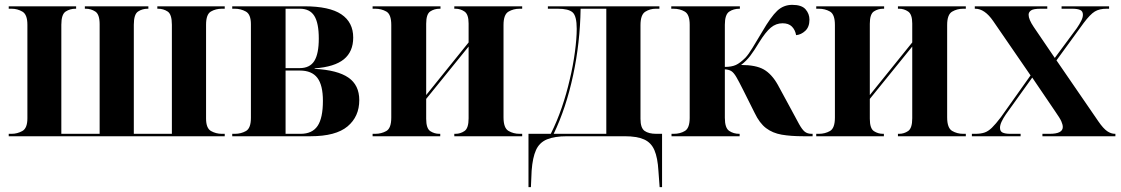

<svg xmlns="http://www.w3.org/2000/svg" viewBox="-20 -562 4623 792"><path d="M16 0V-10H28Q51 -10 72 -21.5Q93 -33 93 -74V-460Q93 -502 72.5 -514Q52 -526 28 -526H16V-536H294V-526H291Q269 -526 251 -514.5Q233 -503 233 -460V-10H391V-462Q391 -503 373 -514.5Q355 -526 334 -526H330V-536H592V-526H589Q567 -526 549.5 -514.5Q532 -503 532 -460V-10H689V-460Q689 -503 671.5 -514.5Q654 -526 632 -526H629V-536H907V-526H895Q870 -526 850 -514.5Q830 -503 830 -460V-73Q830 -33 850.5 -21.5Q871 -10 895 -10H907V0Z M938 0V-10H949Q974 -10 994.5 -21.5Q1015 -33 1015 -76V-462Q1015 -503 994 -514.5Q973 -526 949 -526H938V-536H1235Q1339 -536 1388 -503Q1437 -470 1437 -407Q1437 -349 1398.5 -317.5Q1360 -286 1278 -280V-278Q1372 -273 1417 -242Q1462 -211 1462 -149Q1462 -81 1413.5 -40.5Q1365 0 1261 0ZM1216 -281Q1258 -281 1276.5 -310.5Q1295 -340 1295 -403Q1295 -467 1276.5 -496.5Q1258 -526 1217 -526H1158V-281ZM1220 -10Q1268 -10 1290 -42.5Q1312 -75 1312 -146Q1312 -211 1289 -241Q1266 -271 1217 -271H1158V-10Z M1517 0V-10H1528Q1553 -10 1573.5 -21.5Q1594 -33 1594 -77V-459Q1594 -503 1573.5 -514.5Q1553 -526 1528 -526H1517V-536H1797V-526H1793Q1772 -526 1755 -515Q1738 -504 1738 -464V-170L1913 -387V-465Q1913 -503 1896 -514.5Q1879 -526 1859 -526H1854V-536H2134V-526H2123Q2098 -526 2077.5 -514Q2057 -502 2057 -459V-78Q2057 -34 2077.5 -22Q2098 -10 2123 -10H2134V0H1854V-10H1859Q1879 -10 1896 -21.5Q1913 -33 1913 -74V-370L1738 -154V-72Q1738 -32 1755 -21Q1772 -10 1792 -10H1796V0Z M2160 210V-10H2252Q2278 -62 2297.5 -119Q2317 -176 2330 -233Q2344 -291 2351.5 -347.5Q2359 -404 2359 -443Q2359 -496 2342 -511Q2325 -526 2281 -526H2240V-536H2700V-526H2685Q2661 -526 2641.5 -513.5Q2622 -501 2622 -458V-72Q2622 -34 2639 -22Q2656 -10 2687 -10H2711V210H2701L2696 143Q2693 89 2679.5 57.5Q2666 26 2636.5 13Q2607 0 2557 0H2319Q2267 0 2236 13Q2205 26 2191 57Q2177 88 2173 142L2170 210ZM2264 -10H2481V-526H2375Q2373 -386 2344 -251Q2315 -116 2264 -10Z M2750 0V-10H2759Q2786 -10 2805.5 -22Q2825 -34 2825 -76V-460Q2825 -502 2805 -514Q2785 -526 2758 -526H2749V-536H3032V-526H3030Q3006 -526 2988 -514Q2970 -502 2970 -460V-286Q2998 -286 3015.5 -294Q3033 -302 3055 -324Q3068 -338 3084 -364.5Q3100 -391 3124 -431Q3160 -493 3186 -517.5Q3212 -542 3248 -542Q3287 -542 3303 -523.5Q3319 -505 3319 -481Q3319 -451 3302 -435Q3285 -419 3264 -417Q3260 -439 3246.5 -452.5Q3233 -466 3208 -466Q3181 -466 3159.5 -448Q3138 -430 3112 -388Q3091 -353 3075 -332Q3059 -311 3037 -294Q3098 -294 3130.5 -275.5Q3163 -257 3188 -213L3239 -119Q3263 -74 3276 -50.5Q3289 -27 3300 -18.5Q3311 -10 3328 -10H3332V0H3294Q3242 0 3204.5 -6.5Q3167 -13 3140 -33.5Q3113 -54 3093 -96L3046 -190Q3028 -226 3017.5 -244Q3007 -262 2997 -268.5Q2987 -275 2970 -276V-76Q2970 -34 2988 -22Q3006 -10 3029 -10H3031V0Z M3347 0V-10H3358Q3383 -10 3403.5 -21.5Q3424 -33 3424 -77V-459Q3424 -503 3403.5 -514.5Q3383 -526 3358 -526H3347V-536H3627V-526H3623Q3602 -526 3585 -515Q3568 -504 3568 -464V-170L3743 -387V-465Q3743 -503 3726 -514.5Q3709 -526 3689 -526H3684V-536H3964V-526H3953Q3928 -526 3907.5 -514Q3887 -502 3887 -459V-78Q3887 -34 3907.5 -22Q3928 -10 3953 -10H3964V0H3684V-10H3689Q3709 -10 3726 -21.5Q3743 -33 3743 -74V-370L3568 -154V-72Q3568 -32 3585 -21Q3602 -10 3622 -10H3626V0Z M3989 0V-10H4003Q4025 -10 4040.5 -15Q4056 -20 4071.5 -35Q4087 -50 4109 -79L4231 -251L4077 -475Q4042 -526 4003 -526H4001V-536H4300V-526H4273Q4243 -526 4233 -519Q4223 -512 4223 -501Q4223 -482 4244 -451L4331 -323L4422 -446Q4433 -462 4440 -476Q4447 -490 4447 -501Q4447 -516 4435.5 -521Q4424 -526 4403 -526H4359V-536H4555V-526H4545Q4515 -526 4496 -514.5Q4477 -503 4450 -467L4338 -313L4511 -61Q4531 -32 4547 -21Q4563 -10 4579 -10H4581V0H4280V-10H4310Q4364 -10 4364 -38Q4364 -48 4358 -61.5Q4352 -75 4333 -102L4238 -242L4129 -90Q4118 -74 4111.5 -60Q4105 -46 4105 -35Q4105 -20 4116 -15Q4127 -10 4147 -10H4190V0Z"/></svg>

Font: Noto Serif Display SemiCondensed
Style: Bold
Weight: 700
Width: 4
Designer: Monotype Design Team
Foundry: Monotype Imaging Inc.
Version: Version 2.009